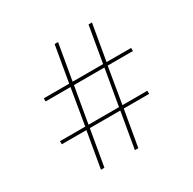

<svg xmlns="http://www.w3.org/2000/svg" viewBox="-154 -857 1020 1015"><g transform="rotate(-30 356.0 -349.0)"><path d="M427 -220H241L203 0H182L220 -220H70V-239H224L261 -459H109V-478H264L302 -698H323L285 -478H471L509 -698H530L492 -478H642V-459H488L451 -239H603V-220H448L410 0H389ZM430 -239 468 -459H282L244 -239Z"/></g></svg>

Font: IBM Plex Sans Hebrew Thin
Style: Regular
Weight: 100
Designer: Mike Abbink, Paul van der Laan, Pieter van Rosmalen, Yanek Iontef
Foundry: Bold Monday
Version: Version 1.2